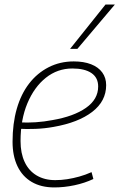

<svg xmlns="http://www.w3.org/2000/svg" viewBox="-20 -811 523 841"><path d="M66 -275Q99 -273 136.5 -275.5Q174 -278 210 -285Q303 -301 356.5 -338.5Q410 -376 410 -432Q410 -471 380.5 -491Q351 -511 297 -511Q232 -511 181 -470.5Q130 -430 100 -358.5Q70 -287 70 -193Q70 -140 88 -101.5Q106 -63 140.5 -42.5Q175 -22 222 -22Q248 -22 274 -26Q300 -30 327 -37.5Q354 -45 381 -57L389 -27Q351 -9 306 0.5Q261 10 218 10Q160 10 119 -14Q78 -38 56.5 -83Q35 -128 35 -190Q35 -270 53.5 -334.5Q72 -399 107.5 -445Q143 -491 193 -516.5Q243 -542 303 -542Q347 -542 379 -529.5Q411 -517 428 -493.5Q445 -470 445 -438Q445 -368 384 -321Q323 -274 214 -255Q175 -248 135.5 -246.5Q96 -245 62 -247ZM287 -597 442 -791H483L319 -597Z"/></svg>

Font: Georama ExtraCondensed Thin ExtraLight
Style: Italic
Weight: 250
Italic angle: -9°
Version: Version 1.001